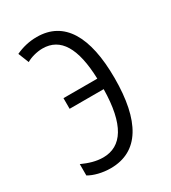

<svg xmlns="http://www.w3.org/2000/svg" viewBox="-143 -617 625 703"><g transform="rotate(-30 170.0 -266.0)"><path d="M118 10C238 10 295 -90 295 -269C295 -446 238 -542 123 -542C91 -542 62 -535 34 -522L52 -477C68 -487 96 -495 120 -495C196 -495 235 -430 239 -299H96V-254H240C238 -106 193 -38 114 -38C84 -38 56 -47 27 -60V-12C49 1 83 10 118 10Z"/></g></svg>

Font: Noto Sans UI Condensed Light
Style: Regular
Weight: 300
Width: 3
Designer: Monotype Design Team
Foundry: Monotype Imaging Inc.
Version: Version 1.901